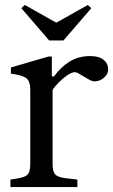

<svg xmlns="http://www.w3.org/2000/svg" viewBox="-20 -754 457 774"><path d="M22 0V-30L52 -35Q83 -40 92.5 -51.5Q102 -63 102 -94V-392Q102 -426 86.5 -438.5Q71 -451 24 -457V-482L175 -526H189V-446H198Q223 -482 259.5 -505Q296 -528 343 -528Q379 -528 397.5 -513Q416 -498 416 -474Q416 -458 403.5 -445Q391 -432 374 -427.5Q357 -423 341 -432L293 -460Q281 -467 264 -458Q247 -449 230.5 -434.5Q214 -420 203 -406.5Q192 -393 192 -391V-94Q192 -63 202 -51.5Q212 -40 242 -36L292 -30V0ZM178 -591 66 -721 80 -734 206 -663H208L334 -734L348 -721L236 -591Z"/></svg>

Font: Hedvig Letters Serif 24pt 24pt
Style: Regular
Weight: 400
Version: Version 1.000